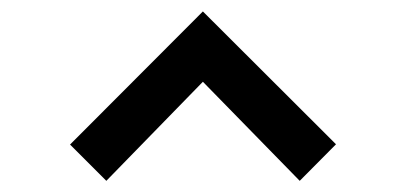

<svg xmlns="http://www.w3.org/2000/svg" viewBox="-20 -756 716 344"><path d="M105.5 -497 343.5 -735.5 582 -497.5 517 -432 343.5 -609.5 170.5 -432Z"/></svg>

Font: Manrope KiralyPet SmBd KiralyPet
Style: Regular
Weight: 600
Designer: Mikhail Sharanda
Foundry: Mikhail Sharanda
Version: Version 4.502